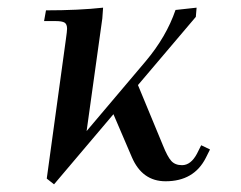

<svg xmlns="http://www.w3.org/2000/svg" viewBox="-20 -466 628 501"><path d="M95 -411 100 -439Q186 -439 249 -446L247 -418L206 -124L360 -306Q414 -370 438 -440L493 -446L491 -422L340 -244L405 -87Q417 -57 427 -46Q437 -35 455 -35Q478 -35 494 -65L505 -87L528 -76L517 -54Q486 7 412 7Q351 7 324 -56L276 -168L121 15L102 0L152 -364Q155 -385 155 -391Q155 -403 148.5 -407Q142 -411 125 -411Z"/></svg>

Font: Dihjauti
Style: Bold
Weight: 700
Designer: T. Christopher White
Version: Version 3.0.0